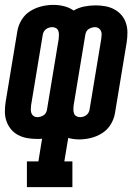

<svg xmlns="http://www.w3.org/2000/svg" viewBox="-33 -560 553 785"><path d="M77 205V100H124L139 7Q134 8 128.5 8Q123 8 117 8Q97 8 77.5 4.5Q58 1 41 -8Q24 -17 12 -31.5Q0 -46 -6.5 -64.5Q-13 -83 -13 -103Q-13 -123 -10 -143L38 -433Q42 -457 55.5 -479Q69 -501 90.5 -514.5Q112 -528 136.5 -534Q161 -540 185 -540Q208 -540 229.5 -534.5Q251 -529 268 -517Q289 -529 312 -533.5Q335 -538 358 -538Q378 -538 397.5 -534.5Q417 -531 434 -522Q451 -513 463.5 -498.5Q476 -484 482 -465.5Q488 -447 488 -427Q488 -407 485 -387L437 -97Q433 -73 419.5 -51Q406 -29 384.5 -15.5Q363 -2 339 4Q315 10 290 10Q279 10 268 8.5Q257 7 246 4L230 100H263V205ZM120 -81Q126 -81 132.5 -83Q139 -85 145 -88.5Q151 -92 154.5 -98.5Q158 -105 159 -111L207 -401Q208 -409 208 -417.5Q208 -426 205.5 -433.5Q203 -441 196 -445Q189 -449 181 -449Q174 -449 167.5 -447Q161 -445 155.5 -441Q150 -437 146.5 -431Q143 -425 142 -419L94 -129Q93 -121 93 -112.5Q93 -104 95.5 -97Q98 -90 104.5 -85.5Q111 -81 120 -81ZM294 -81Q301 -81 307.5 -83Q314 -85 319.5 -89Q325 -93 328.5 -99Q332 -105 333 -111L381 -401Q382 -409 382.5 -417.5Q383 -426 380 -433Q377 -440 370.5 -444.5Q364 -449 356 -449Q349 -449 342.5 -447Q336 -445 330 -441.5Q324 -438 320.5 -431.5Q317 -425 316 -419L268 -129Q267 -121 267 -112.5Q267 -104 269.5 -96.5Q272 -89 279 -85Q286 -81 294 -81Z"/></svg>

Font: Iosevka Curly Slab XBdObl
Style: Regular
Weight: 800
Italic angle: -9°
Monospace: yes
Designer: Belleve Invis
Foundry: Belleve Invis
Version: Version 11.1.0; ttfautohint (v1.8.3)